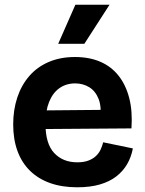

<svg xmlns="http://www.w3.org/2000/svg" viewBox="-20 -781 617 815"><path d="M308 14Q243 14 192.5 -4Q142 -22 107 -56.5Q72 -91 54 -140.5Q36 -190 36 -253Q36 -315 53.5 -367.5Q71 -420 104.5 -458.5Q138 -497 187 -518Q236 -539 298 -539Q359 -539 405.5 -519Q452 -499 483 -460Q514 -421 528.5 -365Q543 -309 538 -236L129 -233V-312L453 -315L405 -274Q412 -327 398.5 -361Q385 -395 358.5 -411Q332 -427 299 -427Q261 -427 232.5 -407Q204 -387 188.5 -348.5Q173 -310 173 -256Q173 -171 210 -131.5Q247 -92 308 -92Q336 -92 355.5 -99.5Q375 -107 387.5 -119Q400 -131 407 -146Q414 -161 418 -177L544 -151Q537 -114 519.5 -84Q502 -54 473.5 -32Q445 -10 404 2Q363 14 308 14ZM338 -595H227L300 -761H445Z"/></svg>

Font: Bricolage Grotesque 48pt Condensed ExtraBold
Style: Bold
Weight: 700
Version: Version 1.000;gftools[0.9.30]